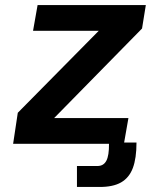

<svg xmlns="http://www.w3.org/2000/svg" viewBox="-20 -570 640 761"><path d="M50.5 -123 371.5 -448H111L129 -550H558L543 -457L194.5 -102H489L472 -5H521Q521 57.5 506.5 96Q492 134.5 459.8 153Q427.5 171.5 373 171H285V88H366Q390.5 88 401.5 67.2Q412.5 46.5 412 0H32Z"/></svg>

Font: JuliaMono
Style: Bold Italic
Weight: 700
Italic angle: -9°
Monospace: yes
Designer: cormullion
Foundry: corm
Version: Version 0.057; ttfautohint (v1.8.4)